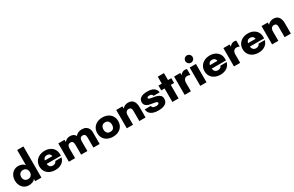

<svg xmlns="http://www.w3.org/2000/svg" viewBox="242 -2549 6592 4301"><g transform="rotate(-30 3538.5 -398.5)"><path d="M24.9 -236.3Q24.9 -307.1 53.2 -363.8Q81.5 -420.4 132.6 -452.6Q183.6 -484.9 249.5 -484.9Q298.8 -484.9 340.6 -468.8Q382.3 -452.6 411.6 -416V-806.6H573.2V0H411.6V-57.1Q389.2 -22.9 344 -6.1Q298.8 10.7 249.5 10.7Q183.6 10.7 132.6 -21.2Q81.5 -53.2 53.2 -109.6Q24.9 -166 24.9 -236.3ZM298.8 -118.2Q335 -118.2 360.4 -134.3Q385.7 -150.4 398.7 -177.5Q411.6 -204.6 411.6 -236.3Q411.6 -268.6 398.7 -295.7Q385.7 -322.8 360.4 -338.9Q335 -355 298.8 -355Q262.7 -355 237.3 -338.9Q211.9 -322.8 199 -295.7Q186 -268.6 186 -236.3Q186 -204.6 199 -177.5Q211.9 -150.4 237.3 -134.3Q262.7 -118.2 298.8 -118.2Z M657.7 -236.3Q657.7 -309.1 693.4 -365.7Q729 -422.4 792 -453.6Q855 -484.9 934.1 -484.9Q1006.8 -484.9 1066.7 -456.5Q1126.5 -428.2 1161.4 -374.3Q1196.3 -320.3 1196.3 -247.1V-206.5H828.6Q832 -161.1 859.4 -132.8Q886.7 -104.5 930.7 -104.5Q957.5 -104.5 978.3 -113.3Q999 -122.1 1011.5 -136.2Q1023.9 -150.4 1027.3 -166.5H1190.9Q1168 -80.1 1099.9 -34.7Q1031.7 10.7 934.1 10.7Q853 10.7 790.3 -19.8Q727.5 -50.3 692.6 -106.2Q657.7 -162.1 657.7 -236.3ZM1025.4 -293.5Q1023.4 -316.4 1011.2 -335Q999 -353.5 977.5 -364.5Q956.1 -375.5 928.7 -375.5Q886.7 -375.5 862.3 -352.8Q837.9 -330.1 830.6 -293.5Z M1283.7 -474.1H1444.8V-416Q1470.2 -448.2 1505.9 -466.6Q1541.5 -484.9 1586.9 -484.9Q1689 -484.9 1728 -410.2Q1761.2 -450.2 1801.3 -467.5Q1841.3 -484.9 1896.5 -484.9Q1956.5 -484.9 1997.6 -461.4Q2038.6 -438 2059.1 -397.5Q2079.6 -356.9 2079.6 -305.2V0H1918V-251.5Q1918 -305.7 1902.1 -330.8Q1886.2 -356 1844.7 -356Q1802.2 -356 1782.2 -329.6Q1762.2 -303.2 1762.2 -251.5V0H1601.1V-251.5Q1601.1 -304.2 1584.5 -330.1Q1567.9 -356 1528.8 -356Q1487.8 -356 1466.3 -329.1Q1444.8 -302.2 1444.8 -251.5V0H1283.7Z M2153.8 -236.3Q2153.8 -309.6 2188.2 -366Q2222.7 -422.4 2284.4 -453.6Q2346.2 -484.9 2425.8 -484.9Q2505.9 -484.9 2567.4 -453.6Q2628.9 -422.4 2662.8 -366Q2696.8 -309.6 2696.8 -236.3Q2696.8 -161.6 2662.8 -105.7Q2628.9 -49.8 2567.6 -19.5Q2506.3 10.7 2425.8 10.7Q2345.7 10.7 2283.9 -19.5Q2222.2 -49.8 2188 -105.7Q2153.8 -161.6 2153.8 -236.3ZM2425.8 -115.2Q2484.9 -115.2 2510.3 -149.2Q2535.6 -183.1 2535.6 -235.4Q2535.6 -287.1 2509.5 -323.2Q2483.4 -359.4 2425.8 -359.4Q2367.2 -359.4 2341.1 -323.2Q2314.9 -287.1 2314.9 -235.4Q2314.9 -183.1 2340.3 -149.2Q2365.7 -115.2 2425.8 -115.2Z M2781.7 -474.1H2942.9V-416Q2967.8 -447.8 3005.4 -466.3Q3043 -484.9 3088.4 -484.9Q3179.7 -484.9 3223.1 -427.7Q3266.6 -370.6 3266.6 -269V0H3105.5V-269Q3105.5 -312 3087.9 -334Q3070.3 -356 3033.2 -356Q3007.8 -356 2987.3 -343.3Q2966.8 -330.6 2954.8 -306.2Q2942.9 -281.7 2942.9 -247.1V0H2781.7Z M3340.8 -165.5H3501Q3501 -126.5 3531.5 -113.8Q3562 -101.1 3604.5 -101.1Q3638.7 -101.1 3658.7 -111.3Q3678.7 -121.6 3678.7 -143.1Q3678.7 -158.2 3664.8 -167.2Q3650.9 -176.3 3629.9 -180.9Q3608.9 -185.5 3569.3 -191.4Q3505.9 -200.7 3464.1 -212.6Q3422.4 -224.6 3391.8 -254.6Q3361.3 -284.7 3361.3 -338.9Q3361.3 -408.2 3419.2 -446.5Q3477.1 -484.9 3585.9 -484.9Q3801.3 -484.9 3822.8 -330.1H3664.6Q3660.6 -359.4 3638.4 -372.1Q3616.2 -384.8 3587.4 -384.8Q3563.5 -384.8 3543.7 -377.4Q3523.9 -370.1 3523.9 -352.5Q3523.9 -338.9 3537.1 -330.6Q3550.3 -322.3 3571.3 -317.4Q3592.3 -312.5 3628.9 -307.1Q3693.4 -296.9 3735.8 -284.2Q3778.3 -271.5 3809.6 -240.7Q3840.8 -210 3840.8 -155.8Q3840.8 -67.9 3775.1 -28.6Q3709.5 10.7 3601.1 10.7Q3485.4 10.7 3416.5 -32.5Q3347.7 -75.7 3340.8 -165.5Z M3960.9 -349.6H3875V-474.1H3960.9V-654.8H4121.1V-474.1H4207V-349.6H4121.1V0H3960.9Z M4278.8 -474.1H4439.9V-416Q4460 -445.3 4491.5 -465.1Q4522.9 -484.9 4560.5 -484.9Q4574.7 -484.9 4588.9 -481.9Q4603 -479 4613.3 -474.1V-324.7H4603.5Q4571.8 -339.8 4540 -339.8Q4493.2 -339.8 4466.6 -308.1Q4439.9 -276.4 4439.9 -214.8V0H4278.8Z M4682.6 -474.1H4843.8V0H4682.6ZM4668.9 -647.5Q4668.9 -673.3 4681.6 -695.1Q4694.3 -716.8 4715.8 -729.2Q4737.3 -741.7 4763.2 -741.7Q4788.6 -741.7 4810.3 -729.2Q4832 -716.8 4845 -695.1Q4857.9 -673.3 4857.9 -647.5Q4857.9 -622.1 4845 -600.3Q4832 -578.6 4810.3 -565.7Q4788.6 -552.7 4763.2 -552.7Q4737.3 -552.7 4715.8 -565.7Q4694.3 -578.6 4681.6 -600.3Q4668.9 -622.1 4668.9 -647.5Z M4927.7 -236.3Q4927.7 -309.1 4963.4 -365.7Q4999 -422.4 5062 -453.6Q5125 -484.9 5204.1 -484.9Q5276.9 -484.9 5336.7 -456.5Q5396.5 -428.2 5431.4 -374.3Q5466.3 -320.3 5466.3 -247.1V-206.5H5098.6Q5102.1 -161.1 5129.4 -132.8Q5156.7 -104.5 5200.7 -104.5Q5227.5 -104.5 5248.3 -113.3Q5269 -122.1 5281.5 -136.2Q5293.9 -150.4 5297.4 -166.5H5460.9Q5438 -80.1 5369.9 -34.7Q5301.8 10.7 5204.1 10.7Q5123 10.7 5060.3 -19.8Q4997.6 -50.3 4962.6 -106.2Q4927.7 -162.1 4927.7 -236.3ZM5295.4 -293.5Q5293.5 -316.4 5281.2 -335Q5269 -353.5 5247.6 -364.5Q5226.1 -375.5 5198.7 -375.5Q5156.7 -375.5 5132.3 -352.8Q5107.9 -330.1 5100.6 -293.5Z M5553.7 -474.1H5714.8V-416Q5734.9 -445.3 5766.4 -465.1Q5797.9 -484.9 5835.4 -484.9Q5849.6 -484.9 5863.8 -481.9Q5877.9 -479 5888.2 -474.1V-324.7H5878.4Q5846.7 -339.8 5814.9 -339.8Q5768.1 -339.8 5741.5 -308.1Q5714.8 -276.4 5714.8 -214.8V0H5553.7Z M5914.6 -236.3Q5914.6 -309.1 5950.2 -365.7Q5985.8 -422.4 6048.8 -453.6Q6111.8 -484.9 6190.9 -484.9Q6263.7 -484.9 6323.5 -456.5Q6383.3 -428.2 6418.2 -374.3Q6453.1 -320.3 6453.1 -247.1V-206.5H6085.4Q6088.9 -161.1 6116.2 -132.8Q6143.6 -104.5 6187.5 -104.5Q6214.4 -104.5 6235.1 -113.3Q6255.9 -122.1 6268.3 -136.2Q6280.8 -150.4 6284.2 -166.5H6447.8Q6424.8 -80.1 6356.7 -34.7Q6288.6 10.7 6190.9 10.7Q6109.9 10.7 6047.1 -19.8Q5984.4 -50.3 5949.5 -106.2Q5914.6 -162.1 5914.6 -236.3ZM6282.2 -293.5Q6280.3 -316.4 6268.1 -335Q6255.9 -353.5 6234.4 -364.5Q6212.9 -375.5 6185.5 -375.5Q6143.6 -375.5 6119.1 -352.8Q6094.7 -330.1 6087.4 -293.5Z M6540.5 -474.1H6701.7V-416Q6726.6 -447.8 6764.2 -466.3Q6801.8 -484.9 6847.2 -484.9Q6938.5 -484.9 6981.9 -427.7Q7025.4 -370.6 7025.4 -269V0H6864.3V-269Q6864.3 -312 6846.7 -334Q6829.1 -356 6792 -356Q6766.6 -356 6746.1 -343.3Q6725.6 -330.6 6713.6 -306.2Q6701.7 -281.7 6701.7 -247.1V0H6540.5Z"/></g></svg>

Font: Glacial Indifference
Style: Bold
Weight: 700
Designer: Alfredo Marco Pradil
Foundry: Alfredo Marco Pradil
Version: Version 1.312